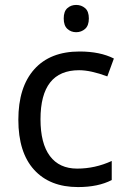

<svg xmlns="http://www.w3.org/2000/svg" viewBox="-20 -757 520 787"><path d="M304.2 -469.2Q146 -469.2 146 -268.1Q146 -168.9 184.6 -117.4Q223.1 -65.9 296.4 -65.9Q369.6 -65.9 438 -97.2V-19Q382.3 9.8 299.8 9.8Q184.1 9.8 119.6 -61.3Q55.2 -132.3 55.2 -266.1Q55.2 -399.9 120.4 -472.9Q185.5 -545.9 306.2 -545.9Q390.1 -545.9 446.8 -517.1L419.9 -443.8Q352.1 -469.2 304.2 -469.2ZM256.1 -638.7Q241.2 -652.3 241.2 -681.4Q241.2 -710.4 256.1 -723.6Q271 -736.8 292.2 -736.8Q313.5 -736.8 328.9 -723.6Q344.2 -710.4 344.2 -681.4Q344.2 -652.3 328.9 -638.7Q313.5 -625 292.2 -625Q271 -625 256.1 -638.7Z"/></svg>

Font: NotoSans
Style: Regular
Weight: 400
Designer: Monotype Design team
Foundry: Monotype Imaging Inc.
Version: Version 1.04